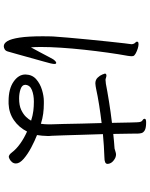

<svg xmlns="http://www.w3.org/2000/svg" viewBox="94 -886 811 1040"><g transform="rotate(90 500.0 -366.5)"><path d="M528 -7Q462 -7 423 -34Q384 -61 384 -98V-99Q385 -135 409.5 -156.5Q434 -178 467.5 -188Q501 -198 529 -198H541Q569 -198 596 -194.5Q623 -191 651 -182Q654 -203 654 -223V-236Q653 -259 652 -303.5Q651 -348 650 -402.5Q649 -457 647 -511Q597 -505 549.5 -497.5Q502 -490 461 -481Q454 -480 446.5 -478.5Q439 -477 432 -477Q413 -477 401 -489.5Q389 -502 384 -515Q379 -528 379 -529Q379 -534 384 -536Q386 -537 389 -537Q395 -537 402 -534.5Q409 -532 413 -532Q415 -532 423 -533Q431 -534 434 -534Q475 -542 531 -551Q587 -560 646 -567Q645 -626 644 -668Q643 -710 642 -714Q640 -728 632 -732.5Q624 -737 624 -744V-745Q625 -752 643 -752Q674 -752 686.5 -744.5Q699 -737 701.5 -726.5Q704 -716 704 -708Q704 -701 704.5 -664Q705 -627 706 -574Q727 -576 746.5 -578Q766 -580 785 -581Q794 -583 802 -586Q810 -589 819 -589Q821 -589 822.5 -588.5Q824 -588 825 -588Q836 -587 851 -575Q866 -563 868 -546V-542Q868 -526 832 -526Q802 -525 770.5 -523Q739 -521 707 -518Q709 -464 710.5 -408Q712 -352 713.5 -307.5Q715 -263 716 -241Q717 -235 717 -228.5Q717 -222 717 -216Q717 -202 715.5 -188.5Q714 -175 712 -161Q743 -149 779 -130Q815 -111 840.5 -89Q866 -67 866 -47Q866 -34 858 -25Q850 -16 841.5 -12Q833 -8 831 -8Q819 -8 807 -24Q788 -49 758.5 -70Q729 -91 693 -107Q670 -62 631 -35.5Q592 -9 543 -7ZM237 -128Q250 -151 263.5 -177Q277 -203 288 -223.5Q299 -244 302 -249Q307 -256 312 -260.5Q317 -265 321 -265Q327 -265 327 -255Q327 -249 324 -235Q322 -226 313.5 -196Q305 -166 294.5 -128Q284 -90 274.5 -56Q265 -22 260 -5Q257 8 248.5 13.5Q240 19 231 19Q215 19 203 -1Q191 -21 184 -67.5Q177 -114 177 -193Q177 -216 177.5 -231.5Q178 -247 178 -248Q180 -280 184.5 -331Q189 -382 194.5 -439Q200 -496 205.5 -547.5Q211 -599 215 -634Q219 -669 220 -673Q220 -680 216 -688Q214 -691 210 -695Q206 -699 206 -703Q206 -704 206.5 -704.5Q207 -705 207 -706Q209 -711 219 -711Q230 -711 244 -706.5Q258 -702 270 -695.5Q282 -689 284 -682Q285 -680 285 -674Q285 -670 284.5 -665Q284 -660 283 -653Q274 -604 265.5 -543Q257 -482 250 -417.5Q243 -353 239 -292Q235 -231 235 -181Q235 -167 235.5 -153.5Q236 -140 237 -128ZM440 -97Q440 -80 463 -72Q486 -64 514 -64Q552 -64 576 -75.5Q600 -87 614 -102Q628 -117 634 -129Q606 -138 581.5 -141Q557 -144 531 -144Q495 -144 468.5 -133.5Q442 -123 440 -99Z"/></g></svg>

Font: Moon Stars Kai T
Style: Regular
Weight: 400
Designer: GuiWonder
Version: Version 1.101